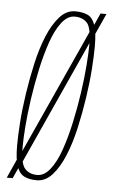

<svg xmlns="http://www.w3.org/2000/svg" viewBox="-56 -571 362 614"><g transform="rotate(5 125.0 -264.5)"><path d="M242 -539H261L227 -464H225L29 -32H27L8 10H-11L21 -61H23L218 -490H220ZM85 10Q61 10 45 2Q29 -6 21 -28.5Q13 -51 13 -96Q13 -125 16 -168.5Q19 -212 26.5 -262Q34 -312 45 -361Q56 -410 72.5 -450Q89 -490 111 -514.5Q133 -539 161 -539Q185 -539 201 -531.5Q217 -524 225 -501Q233 -478 233 -433Q233 -404 230 -360.5Q227 -317 219.5 -267Q212 -217 201 -168Q190 -119 173.5 -79Q157 -39 135 -14.5Q113 10 85 10ZM85 -7Q108 -7 127 -31.5Q146 -56 160 -96.5Q174 -137 184.5 -185.5Q195 -234 202 -282.5Q209 -331 212 -371.5Q215 -412 215 -435Q215 -491 200.5 -506.5Q186 -522 161 -522Q138 -522 119 -497.5Q100 -473 86 -432.5Q72 -392 61.5 -343.5Q51 -295 44 -246.5Q37 -198 34 -158Q31 -118 31 -94Q31 -39 45.5 -23Q60 -7 85 -7Z"/></g></svg>

Font: Georama
Style: Italic
Weight: 400
Width: 2
Italic angle: -9°
Designer: Jean-Baptiste Levee
Foundry: Production Type
Version: Version 1.000